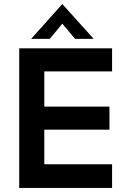

<svg xmlns="http://www.w3.org/2000/svg" viewBox="-20 -929 617 949"><path d="M134 -737H226L288 -812L351 -737H443L288 -909ZM75 0H534V-117H199V-288H521V-402H199V-576H534V-690H75Z"/></svg>

Font: FREAK Grotesk
Style: Bold
Weight: 700
Designer: La Scuola Open Source
Foundry: La Scuola Open Source
Version: Version 1.000;PS 1.0;hotconv 1.0.72;makeotf.lib2.5.5900